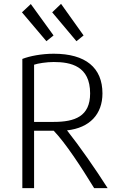

<svg xmlns="http://www.w3.org/2000/svg" viewBox="-20 -977 606 997"><path d="M96 0H157V-298H259C319 -236 401 -111 469 0H539C474 -102 393 -218 328 -300C446 -313 512 -384 512 -492C512 -625 425 -698 259 -698C197 -698 134 -686 96 -671ZM157 -641C177 -648 222 -655 259 -655C348 -655 448 -634 448 -492C448 -372 368 -344 259 -344H157ZM377 -763 414 -793 297 -957 251 -913ZM221 -763 258 -793 140 -956 94 -913Z"/></svg>

Font: Repo Light
Style: Regular
Weight: 300
Designer: Stefan Peev
Foundry: Context Ltd
Version: Version 001.502